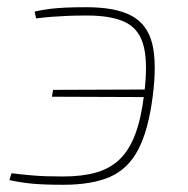

<svg xmlns="http://www.w3.org/2000/svg" viewBox="-20 -504 520 532"><path d="M220 -484Q301 -484 345 -460Q389 -436 402 -382Q415 -328 403 -236Q391 -143 363 -89.5Q335 -36 285 -14Q235 8 155 8Q103 8 70.5 5Q38 2 6 -5L12 -24Q44 -20 75 -17.5Q106 -15 154 -15Q208 -15 246.5 -26Q285 -37 311.5 -62.5Q338 -88 354.5 -131.5Q371 -175 379 -240Q390 -324 379 -372.5Q368 -421 330 -441Q292 -461 221 -461Q190 -461 167 -460Q144 -459 124 -457.5Q104 -456 80 -453L76 -472Q98 -477 119 -479.5Q140 -482 164 -483Q188 -484 220 -484ZM387 -256 384 -235 124 -236 127 -255Z"/></svg>

Font: Exo 2 Thin
Style: Italic
Weight: 250
Italic angle: -8°
Designer: Natanael Gama
Foundry: Natanael Gama
Version: Version 2.010